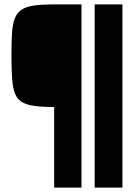

<svg xmlns="http://www.w3.org/2000/svg" viewBox="-20 -708 632 872"><path d="M226 144V-222Q171 -222 135.5 -227Q100 -232 78.5 -245.5Q57 -259 47.5 -284.5Q38 -310 35 -351.5Q32 -393 32 -454Q32 -515 34.5 -556.5Q37 -598 47 -624Q57 -650 78 -664Q99 -678 135 -683Q171 -688 226 -688H350V144ZM410 144V-688H536V144Z"/></svg>

Font: Saira SemiCondensed Black
Style: Regular
Weight: 900
Width: 4
Designer: Hector Gatti with collaboration of the Omnibus-Type team
Foundry: Omnibus-Type
Version: Version 1.101